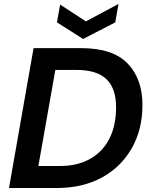

<svg xmlns="http://www.w3.org/2000/svg" viewBox="-20 -941 756 961"><path d="M25 0 148 -700H387Q545 -700 619 -623Q693 -546 693 -415Q693 -293 639.5 -199Q586 -105 490 -52.5Q394 0 264 0ZM172 -110H277Q368 -110 431.5 -146Q495 -182 528 -248Q561 -314 561 -404Q561 -498 513 -544.5Q465 -591 362 -591H257ZM396 -746 265 -829 281 -918 410 -834 573 -921 557 -829Z"/></svg>

Font: DeepMind Sans
Style: Bold Italic
Weight: 700
Italic angle: -10°
Designer: Jonny Pinhorn / Modifications: Colophon Foundry
Foundry: Colophon Foundry
Version: Version 1.002; ttfautohint (v1.8.2)